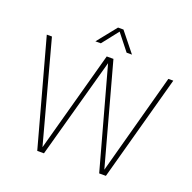

<svg xmlns="http://www.w3.org/2000/svg" viewBox="-158 -1103 1265 1263"><g transform="rotate(20 474.0 -472.0)"><path d="M234 0 31.5 -740H67.5L258 -34.5L451 -740H498L691 -34.5L882.5 -740H917L714.5 0H667.5L474.5 -701.5L281 0ZM347 -808 456 -944H494L603 -808H565.5L475 -922.5L385 -808Z"/></g></svg>

Font: Encode Sans Semi Condensed Thin
Style: Regular
Weight: 100
Width: 4
Designer: Multiple Designers
Foundry: Impallari Type
Version: Version 3.000; ttfautohint (v1.8.3) -l 8 -r 50 -G 200 -x 14 